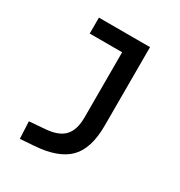

<svg xmlns="http://www.w3.org/2000/svg" viewBox="-176 -641 938 999"><g transform="rotate(30 293.0 -142.0)"><path d="M87.9 234.4 83 131.8 180.7 124Q255.9 117.7 289.8 81.1Q323.7 44.4 323.7 -30.3V-187.5H436V-45.9Q436 92.3 373 155.5Q310.1 218.8 170.9 228.5ZM128.9 -421.9V-517.6H331.5V-421.9ZM323.7 -170.9V-517.6H436V-170.9Z"/></g></svg>

Font: Cascadia Code Medium
Style: Regular
Weight: 500
Monospace: yes
Designer: Aaron Bell
Foundry: Saja Typeworks
Version: Version 2407.024